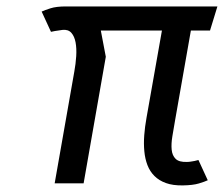

<svg xmlns="http://www.w3.org/2000/svg" viewBox="-20 -570 696 597"><path d="M573.5 -475 524.5 -196.5Q520 -170.5 516 -146.5Q512 -122.5 513.8 -104.5Q515.5 -86.5 526.2 -76Q537 -65.5 561.5 -66.5Q567 -66.5 573.2 -67.5Q579.5 -68.5 585 -69.5L597 -72.5L626 -9.5Q616.5 -5 598.2 0.5Q580 6 548.5 6.5Q517.5 7 496 -0.8Q474.5 -8.5 460.2 -22.8Q446 -37 438.5 -56.5Q431 -76 428.8 -99.5Q426.5 -123 428.5 -149.5Q430.5 -176 435.5 -203.5L483.5 -475H293.5L309 -393.5L240 0H150L211 -347Q215.5 -371.5 217 -395.5Q218.5 -419.5 215 -438.2Q211.5 -457 201.8 -468Q192 -479 174 -477Q168.5 -476 162.2 -475.2Q156 -474.5 150.5 -473.5Q144.5 -472 138.5 -471L109.5 -534Q119 -538.5 137 -544.2Q155 -550 185.5 -550H656L633 -475Z"/></svg>

Font: B612
Style: Italic
Weight: 400
Italic angle: -10°
Designer: Nicolas Chauveau, Thomas Paillot, Jonathan Favre-Lamarine, Jean-Luc Vinot
Foundry: AIRBUS
Version: Version 1.008